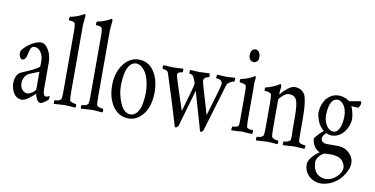

<svg xmlns="http://www.w3.org/2000/svg" viewBox="-79 -887 2534 1298"><g transform="rotate(10 1188.0 -238.0)"><path d="M67.9 -130.9Q68.4 -97.7 85 -82.5Q101.1 -67.4 117.7 -66.9Q117.7 -66.9 118.2 -67.4Q135.7 -67.4 160.6 -86.9Q174.3 -100.6 174.3 -104.5V-225.6Q118.2 -204.1 110.4 -200.2Q69.8 -179.2 67.9 -130.9ZM26.9 -347.2Q52.7 -380.4 89.4 -401.9Q125.5 -422.9 151.9 -422.9Q152.8 -422.4 153.8 -422.4Q181.2 -421.4 203.4 -384Q225.6 -346.7 225.6 -296.9V-109.9Q226.6 -68.8 247.6 -67.9Q259.8 -68.8 269.5 -77.1Q271.5 -75.2 271.2 -66.7Q271 -58.1 269.5 -52.7Q257.8 -39.1 240.2 -28.8Q222.7 -18.6 218.3 -18.6Q199.2 -20.5 189.5 -41.7Q179.7 -63 178.2 -77.1Q169.4 -64.5 138.4 -41.7Q107.4 -19 90.8 -18.6Q52.7 -19.5 32.7 -51.3Q13.2 -83 13.2 -120.6Q13.2 -159.7 32.7 -183.1Q39.6 -191.9 44.7 -194.6Q49.8 -197.3 67.9 -205.1Q125.5 -229 148.4 -242.9Q171.4 -256.8 173.3 -261.2Q174.3 -265.6 174.3 -274.9V-299.8Q173.8 -336.4 156 -360.8Q138.2 -385.3 113.8 -385.3Q89.4 -385.3 83.5 -356.4Q80.1 -347.7 77.6 -332Q70.8 -290 45.9 -286.6Q32.2 -288.6 24.9 -309.1Q22 -317.4 22 -326.7Q22 -336.9 26.9 -347.2Z M409.2 -663.6Q415 -661.1 415 -647.9Q409.2 -597.7 409.2 -577.6V-137.2Q409.2 -85.4 412.1 -70.8Q416 -60.1 449.2 -54.2H454.6Q460 -46.9 458.5 -39.3Q457 -31.7 454.6 -28.8Q397.5 -33.7 382.3 -33.7Q382.3 -33.7 308.6 -28.8Q304.7 -34.2 306.6 -43L308.6 -54.2Q329.1 -54.2 340.3 -60.1Q351.6 -65.9 353 -70.8Q357.4 -86.9 356.9 -119.6V-538.6Q356.9 -573.2 352.1 -589.4Q346.2 -602.5 310.5 -602.5Q308.6 -604.5 309.6 -613.8L312 -627.4Q361.3 -635.3 409.2 -663.6Z M594.7 -663.6Q600.6 -661.1 600.6 -647.9Q594.7 -597.7 594.7 -577.6V-137.2Q594.7 -85.4 597.7 -70.8Q601.6 -60.1 634.8 -54.2H640.1Q645.5 -46.9 644 -39.3Q642.6 -31.7 640.1 -28.8Q583 -33.7 567.9 -33.7Q567.9 -33.7 494.1 -28.8Q490.2 -34.2 492.2 -43L494.1 -54.2Q514.6 -54.2 525.9 -60.1Q537.1 -65.9 538.6 -70.8Q543 -86.9 542.5 -119.6V-538.6Q542.5 -573.2 537.6 -589.4Q531.7 -602.5 496.1 -602.5Q494.1 -604.5 495.1 -613.8L497.6 -627.4Q546.9 -635.3 594.7 -663.6Z M811 -394.5Q764.6 -394.5 744.1 -326.7Q743.7 -325.2 743.7 -324.7Q733.4 -283.7 732.9 -227.5Q732.9 -225.6 732.9 -225.1Q733.4 -167 759.8 -106.9Q786.1 -48.8 830.1 -48.3Q876 -50.3 896.5 -117.2Q906.7 -158.2 907.2 -214.8Q907.2 -216.3 907.2 -217.8Q906.7 -276.9 884.3 -332Q853.5 -391.6 811 -394.5ZM927.2 -367.2Q965.3 -309.6 965.3 -225.6Q965.3 -139.6 929.7 -83.5Q885.7 -19.5 820.3 -19Q820.3 -19 819.8 -19.5Q754.9 -19.5 713.9 -76.7Q674.3 -135.3 674.1 -219Q673.8 -302.7 713.9 -361.8Q758.8 -423.8 824.2 -423.8Q824.2 -423.8 824.7 -423.3Q889.2 -423.3 927.2 -367.2Z M1338.4 -133.3Q1401.9 -342.3 1401.9 -359.4Q1399.9 -383.8 1372.6 -388.7H1361.8Q1356.9 -391.6 1358.6 -402.6Q1360.4 -413.6 1361.8 -415L1420.9 -411.6L1484.9 -415Q1486.3 -405.8 1485.1 -399.4Q1483.9 -393.1 1483.9 -388.7Q1469.2 -387.7 1454.3 -378.2Q1439.5 -368.7 1434.6 -358.9Q1414.1 -289.6 1335.9 -29.8Q1331.5 -21 1324.5 -17.1Q1317.4 -13.2 1313.5 -18.1L1237.3 -282.7L1164.6 -29.8Q1161.6 -24.9 1154.1 -18.3Q1146.5 -11.7 1140.1 -18.1Q1091.3 -183.1 1030.8 -369.6Q1023.4 -388.2 996.6 -388.7H992.7Q986.8 -402.3 992.7 -415L1059.6 -411.6H1063Q1093.8 -413.6 1128.4 -415Q1131.3 -406.7 1129.9 -398.4L1127.4 -388.7Q1105.5 -388.2 1099.4 -380.6Q1093.3 -373 1092.8 -369.6Q1093.3 -355.5 1168 -132.3Q1221.2 -311 1220.9 -325.4Q1220.7 -339.8 1205.1 -372.6Q1195.8 -388.2 1180.2 -388.7H1177.2Q1172.4 -391.6 1173.8 -403.3Q1175.8 -415 1177.2 -415L1239.3 -411.6L1309.6 -415Q1314 -397.5 1309.6 -388.7Q1278.8 -384.3 1273.4 -361.3Q1273.9 -349.1 1293.5 -284.4Q1313 -219.7 1324.7 -179.7Q1336.4 -139.6 1338.4 -133.3Z M1554.7 -588.4Q1556.2 -624.5 1587.4 -628.9Q1607.4 -627.4 1616.2 -607.4Q1621.1 -599.6 1621.6 -581.5Q1621.6 -579.6 1621.1 -577.6Q1620.6 -557.6 1609.4 -548.8Q1598.1 -540 1587.4 -541.5Q1566.9 -543 1559.6 -560.5Q1553.7 -570.8 1554.7 -583.5ZM1617.7 -391.6 1618.7 -377.9V-166.5Q1618.7 -115.2 1621.6 -100.6Q1627 -89.8 1655.3 -87.9H1664.1Q1667.5 -83 1665.5 -76.2Q1663.6 -66.9 1664.1 -61L1639.6 -62L1612.3 -63.5L1601.6 -64.5H1598.1Q1596.7 -64.5 1592.8 -65.4Q1584.5 -63.5 1522.5 -61Q1517.6 -67.9 1520 -75Q1522.5 -82 1522.5 -87.9Q1553.7 -88.4 1564.5 -100.6Q1567.9 -111.8 1567.4 -138.7V-329.1Q1567.4 -364.7 1564.5 -374.5Q1557.6 -388.2 1521.5 -390.6Q1515.6 -399.4 1521.5 -413.6Q1575.7 -423.8 1616.2 -450.7Q1621.6 -448.7 1621.6 -436Q1617.7 -410.6 1617.7 -391.6Z M1929.7 -97.7 1928.2 -130.9V-222.2Q1928.2 -313.5 1914.1 -341.6Q1899.9 -369.6 1862.3 -370.1Q1842.3 -369.1 1820.6 -348.9Q1798.8 -328.6 1796.4 -321.3V-130.9Q1796.4 -77.1 1800.5 -65.4Q1804.7 -53.7 1835.4 -48.3H1843.3Q1850.6 -37.6 1843.3 -22.9Q1786.1 -27.8 1771.5 -27.3L1697.3 -22.9Q1693.4 -28.3 1694.8 -36.6L1697.3 -48.3Q1717.8 -48.3 1729 -54.2Q1740.2 -60.1 1741.7 -64.5Q1746.1 -80.6 1746.1 -113.8V-294.4Q1746.1 -335.9 1741.7 -347.7Q1734.4 -362.3 1695.8 -362.8Q1694.8 -366.2 1694.8 -375.2Q1694.8 -384.3 1695.8 -385.7Q1752.9 -399.4 1793.5 -427.2Q1798.3 -425.3 1798.8 -420.9Q1799.3 -416.5 1801.8 -411.1Q1797.4 -378.4 1797.6 -367.4Q1797.9 -356.4 1798.8 -355Q1800.3 -356.4 1809.8 -369.6Q1819.3 -382.8 1846.2 -403.3Q1873 -423.8 1893.6 -423.8Q1941.9 -422.9 1963.4 -384.8Q1982.4 -343.8 1982.9 -230.5V-130.9Q1982.9 -73.7 1986.1 -63.7Q1989.3 -53.7 2020.5 -48.3H2030.3Q2034.2 -42.5 2031.5 -34.9Q2028.8 -27.3 2030.3 -23.4V-22.9Q2017.6 -24.9 2004.9 -24.9Q2004.9 -24.9 1976.1 -26.4L1964.4 -27.3Q1960 -27.3 1956.1 -27.3L1882.3 -22.9Q1877 -30.3 1879.6 -37.8Q1882.3 -45.4 1882.3 -48.3Q1901.4 -48.8 1912.6 -54.7Q1923.8 -60.5 1926.8 -64.5Q1929.7 -74.2 1929.7 -97.7Z M2191.4 -390.1Q2137.7 -386.7 2133.3 -278.3V-272.5Q2133.8 -231.4 2153.8 -201.9Q2173.8 -172.4 2200.7 -171.9Q2228.5 -171.9 2245.1 -211.9Q2246.1 -213.4 2246.1 -213.9Q2256.8 -246.1 2256.8 -288.1Q2256.8 -330.1 2237.8 -360.4Q2217.8 -389.6 2191.4 -390.1ZM2311.5 55.2Q2310.5 31.7 2289.6 7.8Q2265.6 -16.6 2215.3 -17.6Q2213.4 -17.6 2211.4 -17.6Q2165 -17.6 2158.2 -11.2Q2131.8 8.3 2123.5 25.4Q2115.2 42.5 2116.2 50.3Q2116.7 105 2148.9 132.8Q2173.3 152.3 2207.5 152.3Q2208 151.9 2208.5 151.9Q2243.2 151.9 2277.1 121.6Q2311 91.3 2311.5 55.2ZM2156.7 -153.8Q2133.8 -136.2 2131.3 -111.8Q2132.3 -102.5 2141.6 -92.3Q2152.8 -82 2171.4 -82H2252.4Q2296.4 -81.1 2328.1 -50.3Q2358.9 -20 2358.4 17.6Q2358.4 59.1 2321.8 110.4Q2285.2 158.7 2227.5 179.2Q2200.7 187.5 2176.8 188Q2131.3 187 2097.7 158.2Q2063 126 2062.5 76.7Q2063.5 39.1 2114.3 -3.9Q2123.5 -12.2 2134.3 -18.1Q2106.4 -31.2 2093 -56.6Q2079.6 -82 2079.1 -104.5Q2105 -139.6 2137.2 -165.5Q2103.5 -193.4 2091.8 -229Q2080.1 -264.6 2080.1 -281.2Q2080.6 -333 2110.8 -376.5Q2146 -418.9 2196.3 -418.9Q2215.3 -418.9 2226.1 -414.6Q2240.7 -408.7 2251.5 -405.8Q2261.7 -397 2273.9 -393.6L2347.7 -406.7Q2353.5 -403.8 2353.5 -394Q2353.5 -384.3 2348.6 -375.5L2340.3 -360.4L2293.9 -362.8L2291.5 -361.3Q2297.4 -353 2304.4 -324.7Q2311.5 -296.4 2311.5 -277.8Q2311 -233.4 2280.8 -190.9Q2245.1 -145 2195.3 -144.5Q2174.3 -145 2156.7 -153.8Z"/></g></svg>

Font: AMoshref-Thulth
Style: Regular
Weight: 400
Designer: Ali Moshref
Foundry: Ali Moshref
Version: Version 0.1